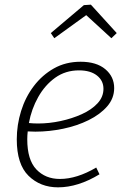

<svg xmlns="http://www.w3.org/2000/svg" viewBox="-20 -797 533 824"><path d="M229 7Q153 7 102.5 -42.5Q52 -92 52 -199Q52 -261 70.5 -320.5Q89 -380 125 -427.5Q161 -475 211.5 -503.5Q262 -532 326 -532Q394 -532 432 -500Q470 -468 470 -419Q470 -375 440 -340.5Q410 -306 360.5 -281.5Q311 -257 251 -244.5Q191 -232 132 -232Q115 -232 99 -233Q97 -216 97 -199Q97 -111 136 -70Q175 -29 237 -29Q310 -29 393 -78L407 -49Q315 7 229 7ZM319 -495Q261 -495 217 -463.5Q173 -432 144 -380.5Q115 -329 104 -269Q123 -267 144 -267Q191 -267 240 -277.5Q289 -288 331 -307Q373 -326 398.5 -353.5Q424 -381 424 -416Q424 -451 396 -473Q368 -495 319 -495ZM213 -633 198 -655 340 -775 370 -777 481 -655 458 -633 350 -732Z"/></svg>

Font: Bitter Light
Style: Italic
Weight: 300
Italic angle: -9°
Designer: Sol Matas, and Bitter project Authors
Foundry: Sol Matas
Version: Version 2.001